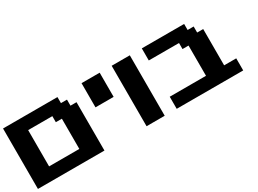

<svg xmlns="http://www.w3.org/2000/svg" viewBox="-33 -1172 2312 1719"><g transform="rotate(-30 1123.0 -312.5)"><path d="M0 0H687.5V-500H625V-562.5H562.5V-625H0ZM500 -125H187.5V-500H437.5V-437.5H500Z M811.5 -375H999V-625H811.5Z M1123 0H1310.5V-625H1123Z M1434.6 0H2122.1V-125H1997.1V-500H1934.6V-562.5H1872.1V-625H1434.6V-500H1747.1V-437.5H1809.6V-125H1434.6Z"/></g></svg>

Font: Faithful 32x
Style: Semibold
Weight: 400
Foundry: Faithful Resource Pack
Version: Version 1.0; January 27, 2023